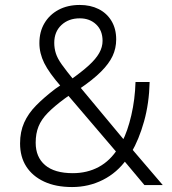

<svg xmlns="http://www.w3.org/2000/svg" viewBox="-20 -747 696 775"><path d="M271 8Q205 8 158 -14Q111 -36 86 -75Q61 -114 61 -168Q61 -215 77.5 -252Q94 -289 126 -321.5Q158 -354 204 -389L235 -410L227 -397Q178 -453 158.5 -492.5Q139 -532 139 -573Q139 -619 159.5 -653.5Q180 -688 216.5 -707.5Q253 -727 302 -727Q345 -727 378 -710.5Q411 -694 430 -662.5Q449 -631 449 -588Q449 -552 434.5 -521Q420 -490 387.5 -457.5Q355 -425 299 -387L297 -403L486 -176L473 -175Q495 -217 510 -281.5Q525 -346 527 -416H584Q582 -330 561.5 -257Q541 -184 510 -131L507 -152L637 0H563L475 -105H492Q453 -50 395.5 -21Q338 8 271 8ZM274 -48Q332 -48 378.5 -73Q425 -98 457 -149V-125L247 -371H272L241 -349Q199 -318 173 -291.5Q147 -265 135.5 -236.5Q124 -208 124 -171Q124 -113 162 -80.5Q200 -48 274 -48ZM302 -673Q257 -673 228 -646Q199 -619 199 -574Q199 -552 205.5 -531.5Q212 -511 229.5 -486.5Q247 -462 278 -424L262 -423Q310 -457 338.5 -483Q367 -509 380.5 -533Q394 -557 394 -582Q394 -624 368 -648.5Q342 -673 302 -673Z"/></svg>

Font: Nunitoga
Style: Light
Weight: 300
Designer: Vernon Adams
Foundry: Vernon Adams
Version: Version 1.0